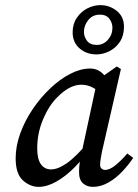

<svg xmlns="http://www.w3.org/2000/svg" viewBox="-20 -717 539 748"><path d="M131 11Q97 11 69 -14.5Q41 -40 41 -100Q41 -148 59 -197.5Q77 -247 107.5 -292Q138 -337 176 -373Q214 -409 254 -429.5Q294 -450 331 -450Q360 -450 380.5 -430Q401 -410 419 -380L379 -351Q362 -365 341 -376Q320 -387 297 -387Q251 -387 203 -338Q170 -305 147.5 -251.5Q125 -198 125 -139Q125 -97 139.5 -77Q154 -57 179 -57Q206 -57 241.5 -82Q277 -107 330 -170L338 -148Q307 -102 271.5 -66Q236 -30 199.5 -9.5Q163 11 131 11ZM342 11Q319 11 303.5 -2.5Q288 -16 288 -46Q288 -66 290.5 -83Q293 -100 298 -122L359 -405L435 -458L451 -448L377 -125Q370 -90 370 -75Q370 -65 376 -60Q382 -55 390 -55Q407 -55 429.5 -73Q452 -91 476 -119L499 -102Q481 -75 456.5 -49Q432 -23 402.5 -6Q373 11 342 11ZM356 -505Q317 -505 290 -528.5Q263 -552 263 -591Q263 -624 279.5 -648Q296 -672 320.5 -684.5Q345 -697 371 -697Q407 -697 435 -674.5Q463 -652 463 -613Q463 -578 447 -554Q431 -530 406 -517.5Q381 -505 356 -505ZM357 -542Q383 -542 400.5 -562Q418 -582 418 -609Q418 -628 406 -644Q394 -660 369 -660Q341 -660 324 -639Q307 -618 307 -593Q307 -574 319 -558Q331 -542 357 -542Z"/></svg>

Font: Lisu Bosa Medium
Style: Italic
Weight: 500
Italic angle: -19°
Designer: David Morse, Annie Olsen, Victor Gaultney, Frank Grießhammer (Latin)
Foundry: SIL International
Version: Version 2.000